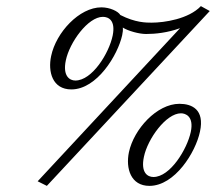

<svg xmlns="http://www.w3.org/2000/svg" viewBox="-20 -595 705 627"><path d="M475 -521C457 -521 422 -521 373 -546C366 -558 339 -571 311 -571C239 -571 163 -489 147 -412C136 -361 151 -303 213 -303C297 -303 365 -416 379 -480C381 -489 382 -498 381 -505C398 -494 434 -484 457 -484C487 -484 527 -488 568 -503L103 -3L133 12L665 -559L636 -575C596 -533 517 -521 475 -521ZM401 -98C390 -45 407 12 468 12C551 12 619 -98 633 -165C649 -238 606 -256 566 -256C492 -256 417 -173 401 -98ZM195 -398C207 -456 267 -540 316 -540C334 -540 358 -529 348 -479C336 -421 281 -332 226 -332C208 -332 184 -346 195 -398ZM450 -83C462 -141 522 -225 571 -225C585 -225 614 -216 603 -164C591 -108 536 -17 481 -17C462 -17 439 -31 450 -83Z"/></svg>

Font: Libertinus Sans
Style: Italic
Weight: 400
Italic angle: -12°
Designer: Philipp H. Poll, Khaled Hosny
Foundry: Caleb Maclennan
Version: Version 7.050;RELEASE